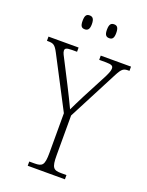

<svg xmlns="http://www.w3.org/2000/svg" viewBox="-173 -985 819 1067"><g transform="rotate(20 236.0 -451.5)"><path d="M312 -821C329 -821 339 -830 339 -861C339 -894 329 -903 312 -903C294 -903 284 -894 284 -861C284 -830 294 -821 312 -821ZM167 -821C184 -821 195 -830 195 -861C195 -894 184 -903 167 -903C149 -903 140 -894 140 -861C140 -830 149 -821 167 -821ZM129 0H349V-25H319C272 -25 260 -35 260 -110V-345L413 -640C436 -684 446 -689 475 -689H480V-714H301V-689H341C376 -689 384 -682 384 -668C384 -656 380 -644 367 -617L290 -470C269 -428 253 -397 243 -375C224 -414 205 -455 183 -497L121 -618C109 -641 99 -658 99 -670C99 -682 104 -689 140 -689H170V-714H-8V-689H-2C30 -689 40 -684 61 -644L218 -343V-109C218 -35 206 -25 159 -25H129Z"/></g></svg>

Font: Noto Serif Thai Condensed ExtraLight
Style: Regular
Weight: 200
Width: 3
Designer: Monotype Design Team
Foundry: Monotype Imaging Inc.
Version: Version 2.002